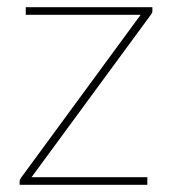

<svg xmlns="http://www.w3.org/2000/svg" viewBox="-20 -513 479 533"><path d="M403 -482Q403 -479 401.8 -476.5Q400.5 -474 398 -471L67.5 -21H389V0H34.5V-9.5Q34.5 -12.5 35.8 -15Q37 -17.5 39.5 -21L370.5 -472H51.5V-493H403Z"/></svg>

Font: Lato Thin
Style: Regular
Weight: 200
Designer: Lukasz Dziedzic
Foundry: tyPoland Lukasz Dziedzic
Version: Version 2.007; 2014-02-27